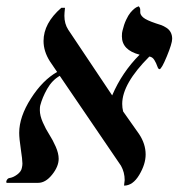

<svg xmlns="http://www.w3.org/2000/svg" viewBox="-52 -579 565 608"><path d="M493.2 -456.1Q493.2 -441.4 476.3 -400.6Q459.5 -359.9 453.1 -359.9Q449.2 -359.9 446 -369.4Q442.9 -378.9 436.8 -388.9Q430.7 -398.9 420.9 -399.9Q335 -314 335 -250Q335 -237.8 337.9 -226.1L388.2 -154.8Q409.2 -123.5 409.2 -89.8Q409.2 -59.1 388.9 -25.1Q368.7 8.8 340.8 8.8Q342.8 -4.9 342.8 -8.8Q342.8 -33.2 331.1 -54.2L137.2 -338.9Q112.8 -324.7 97.4 -297.6Q82 -270.5 75.2 -244.1Q74.2 -239.3 74.2 -230Q74.2 -212.9 83.5 -191.7Q92.8 -170.4 104 -153.1Q115.2 -135.7 124.5 -114.5Q133.8 -93.3 133.8 -76.2Q133.8 -51.8 113 -25.9Q92.3 0 68.8 0H-30.8Q-32.2 -1.5 -32.2 -2.9Q-32.2 -6.8 -29.3 -10.7Q-26.4 -14.6 -22.9 -15.1Q-10.7 -16.6 2.2 -26.1Q15.1 -35.6 17.1 -46.9Q19 -54.7 19 -61Q19 -73.2 13.9 -106.9Q8.8 -140.6 8.8 -158.2Q8.8 -209 45.9 -267.1Q83 -325.2 128.9 -351.1L106 -384.8Q85.9 -416.5 85.9 -449.2Q85.9 -505.4 142.1 -554.2H153.8Q151.9 -536.6 151.9 -528.8Q151.9 -503.9 164.1 -484.9L303.2 -276.9Q334.5 -350.1 390.1 -405.8Q334 -420.4 334 -463.9Q334 -476.1 335.9 -481.9Q340.3 -501 347.4 -516.1Q354.5 -531.2 361.1 -539.1Q367.7 -546.9 373.8 -551.8Q379.9 -556.6 383.8 -557.6L387.2 -559.1Q392.1 -554.2 392.1 -547.9V-540Q392.1 -531.7 401.9 -523.4Q411.6 -515.1 441.9 -504.9Q452.1 -502 459.2 -499.3Q466.3 -496.6 475.1 -491Q483.9 -485.4 488.5 -476.6Q493.2 -467.8 493.2 -456.1Z"/></svg>

Font: Common Serif SemiBold
Style: Italic
Weight: 600
Italic angle: -12°
Designer: Philipp H. Poll, Khaled Hosny
Foundry: Stefan Peev, Context Ltd.
Version: Version 1.026